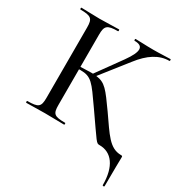

<svg xmlns="http://www.w3.org/2000/svg" viewBox="-187 -763 1034 1091"><g transform="rotate(30 330.0 -217.0)"><path d="M644 -12C569 -13 533 -78 456 -188C382 -292 360 -324 299 -331L433 -501C490 -575 549 -613 616 -613C620 -613 620 -625 616 -625C586 -625 559 -622 505 -622C451 -622 419 -625 387 -625C384 -625 384 -613 387 -613C448 -613 452 -578 392 -494L276 -333H262C244 -333 222 -332 195 -331V-542C195 -599 207 -613 279 -613C282 -613 282 -625 279 -625C245 -625 202 -622 152 -622C107 -622 65 -625 32 -625C29 -625 29 -613 32 -613C103 -613 116 -601 116 -544V-81C116 -23 103 -12 31 -12C27 -12 27 0 31 0C64 0 107 -2 152 -2C202 -2 244 0 279 0C282 0 282 -12 279 -12C206 -12 195 -23 195 -81V-315H204C277 -315 293 -288 377 -168C494 -1 489 0 512 0C591 0 641 65 641 187C641 193 653 193 653 187C653 57 655 29 655 0C655 -11 655 -12 644 -12Z"/></g></svg>

Font: Cormorant Infant Book
Style: Regular
Weight: 500
Designer: Christian Thalmann (Catharsis Fonts)
Version: Version 1.000;PS 002.000;hotconv 1.0.88;makeotf.lib2.5.64775